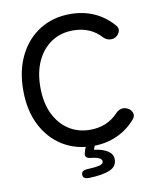

<svg xmlns="http://www.w3.org/2000/svg" viewBox="-96 -792 863 1049"><g transform="rotate(-10 335.5 -267.0)"><path d="M365 15Q270 15 197 -30Q124 -75 82.5 -157Q41 -239 41 -350Q41 -461 82.5 -543.5Q124 -626 197 -671.5Q270 -717 365 -717Q438 -717 498 -690Q558 -663 601 -613Q617 -596 611.5 -578.5Q606 -561 590 -550L586 -548Q575 -541 556.5 -542.5Q538 -544 522 -559Q463 -626 365 -626Q297 -626 245.5 -592Q194 -558 165 -496.5Q136 -435 136 -350Q136 -266 165 -204.5Q194 -143 245.5 -109Q297 -75 365 -75Q461 -75 522 -142Q538 -157 554.5 -159Q571 -161 586 -153L588 -152Q605 -143 611 -125Q617 -107 602 -90Q559 -40 498.5 -12.5Q438 15 365 15ZM311 183Q278 183 278 159Q278 135 312 134Q360 132 380.5 126Q401 120 401 107Q401 83 342 77Q304 74 313 44L318 27Q326 0 352 0Q377 0 372 18L365 36Q410 41 439 59Q468 77 468 107Q468 147 427.5 164Q387 181 311 183Z"/></g></svg>

Font: Zen Maru Gothic Medium
Style: Regular
Weight: 500
Designer: Yoshimichi Ohira
Foundry: Positype
Version: Version 1.001